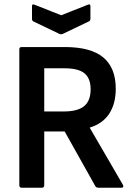

<svg xmlns="http://www.w3.org/2000/svg" viewBox="-20 -874 624 894"><path d="M81 0Q70 0 70 -11V-644Q70 -655 81 -655H281Q403 -655 461 -606.5Q519 -558 519 -461Q519 -391 488.5 -344.5Q458 -298 398 -280V-279L552 -14Q559 0 545 0H437Q429 0 424 -7L281 -262H186V-11Q186 0 175 0ZM186 -355H277Q342 -355 372 -380Q402 -405 402 -458Q402 -509 373.5 -532.5Q345 -556 281 -556H186ZM257 -716 136 -774Q129 -777 129 -786V-846Q129 -857 141 -852L265 -803L389 -852Q401 -857 401 -846V-786Q401 -777 393 -774L272 -716Q265 -713 257 -716Z"/></svg>

Font: Sofia Sans Semi Condensed
Style: Bold
Weight: 700
Designer: Botio Nikoltchev, Ani Petrova
Foundry: lettersoup
Version: Version 4.100; ttfautohint (v1.8.4.7-5d5b)